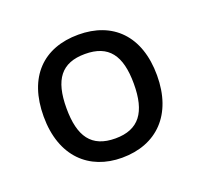

<svg xmlns="http://www.w3.org/2000/svg" viewBox="-72 -802 521 498"><g transform="rotate(-20 188.0 -552.5)"><path d="M345 -553C345 -663 283 -722 189 -722C92 -722 32 -662 32 -553C32 -442 97 -383 187 -383C283 -383 345 -445 345 -553ZM95 -553C95 -632 123 -669 188 -669C253 -669 281 -632 281 -553C281 -475 253 -436 188 -436C122 -436 95 -475 95 -553Z"/></g></svg>

Font: Noto Sans Runic
Style: Regular
Weight: 400
Designer: Monotype Design Team
Foundry: Monotype Imaging Inc.
Version: Version 2.002